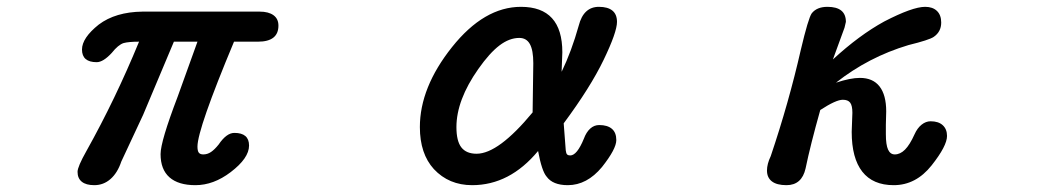

<svg xmlns="http://www.w3.org/2000/svg" viewBox="-20 -514 3040 562"><path d="M207 -11Q207 -26 233 -72Q318 -224 387 -392Q357 -392 342 -388Q326 -383 307 -359Q282 -332 263 -332Q220 -332 220 -369Q220 -403 269 -442Q318 -479 397 -480H740Q766 -480 780.5 -469.5Q795 -459 795 -439Q795 -392 735 -392H665Q558 -136 558 -85Q558 -72 562 -67Q566 -62 575 -62Q587 -62 597.5 -69Q608 -76 620 -91Q643 -125 666 -125Q709 -125 709 -88Q709 -51 655 -10Q605 28 552 28Q502 28 476 5Q450 -18 450 -63Q450 -100 500 -231L558 -392H489L399 -178L335 -41Q324 -8 303.5 10Q283 28 256 28Q232 28 219.5 18Q207 8 207 -11Z M1250 -19Q1209 -64 1209 -142Q1209 -258 1303 -376Q1397 -494 1505 -494Q1626 -494 1626 -361L1624 -307V-304Q1653 -364 1674 -439Q1688 -494 1733 -494Q1759 -494 1772.5 -483Q1786 -472 1786 -450Q1786 -420 1747 -339Q1708 -258 1630 -153L1636 -74Q1637 -65 1640 -62Q1643 -59 1649 -59Q1669 -59 1689 -108Q1696 -127 1707.5 -137.5Q1719 -148 1734 -148Q1758 -148 1771 -137Q1784 -126 1784 -104Q1784 -78 1742 -25Q1698 28 1642 28Q1598 28 1580 3Q1566 -13 1555 -72Q1472 28 1362 28Q1294 28 1250 -19ZM1375 -64Q1439 -64 1539 -185L1541 -329Q1541 -367 1531 -385Q1521 -403 1500 -403Q1471 -403 1442 -381Q1413 -359 1380 -312Q1316 -221 1316 -142Q1316 -101 1330.5 -82.5Q1345 -64 1375 -64Z M2225 -15Q2225 -34 2236 -57Q2289 -214 2324 -368Q2346 -461 2356 -475Q2371 -494 2402 -494Q2456 -494 2456 -450L2452 -433L2418 -340Q2495 -411 2568 -451Q2651 -494 2688 -494Q2710 -494 2722.5 -482Q2735 -470 2735 -448Q2735 -421 2713 -406Q2700 -397 2639 -382Q2522 -347 2427 -272Q2469 -286 2497 -286Q2535 -286 2554.5 -261Q2574 -236 2574 -188L2573 -149V-121Q2573 -90 2579.5 -76Q2586 -62 2599 -62Q2615 -62 2629 -76Q2643 -90 2657 -121Q2665 -139 2677.5 -149Q2690 -159 2704 -159Q2727 -159 2739.5 -147.5Q2752 -136 2752 -116Q2752 -87 2707 -30Q2661 28 2596 28Q2535 28 2504 -11.5Q2473 -51 2473 -128L2475 -184Q2475 -205 2468.5 -213.5Q2462 -222 2447 -222Q2427 -222 2381 -192Q2352 -89 2338 -21Q2327 28 2282 28Q2254 28 2239.5 17Q2225 6 2225 -15Z"/></svg>

Font: 寒蝉全圆体 Bold
Style: Regular
Weight: 700
Designer: Warren2060
      Designed by Motoya company      

      [Varela Round]
      Joe Prince(Latin component); Avraham Cornf
Foundry: ChillType
Version: Version 3.200